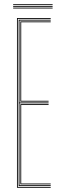

<svg xmlns="http://www.w3.org/2000/svg" viewBox="-20 -885 284 905"><path d="M60 0V-800H219V-796H64V-4H219V0ZM68 -8V-792H219V-788H72V-402H209V-398H72V-12H219V-8ZM76 -406V-784H219V-780H80V-410H209V-406ZM76 -16V-394H209V-390H80V-20H219V-16ZM228 -861H42V-865H228ZM228 -853H42V-857H228ZM228 -845H42V-849H228Z"/></svg>

Font: Big Shoulders Inline Display Thin
Style: Regular
Weight: 100
Designer: Patric King
Foundry: XO Type Co
Version: Version 1.000